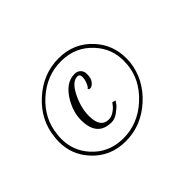

<svg xmlns="http://www.w3.org/2000/svg" viewBox="-97 -598 812 812"><g transform="rotate(-45 309.0 -192.0)"><path d="M228 -153.6Q228 -83.2 277.6 -83.2Q292.8 -83.2 308.4 -93.6Q324 -104 331.2 -114.4L339.2 -124.8L354.4 -120Q350.4 -113.6 343.6 -104.8Q336.8 -96 316.8 -81.2Q296.8 -66.4 277.6 -66.4Q192 -66.4 192 -164.8Q192 -211.2 219.2 -258.4Q256.8 -322.4 310.4 -322.4Q326.4 -322.4 336.4 -313.2Q346.4 -304 347.6 -290.4Q348.8 -276.8 345.6 -263.6Q342.4 -250.4 332.8 -241.2Q323.2 -232 316 -232Q306.4 -232 304.8 -238.4Q309.6 -238.4 317.6 -255.6Q325.6 -272.8 325.6 -289.6Q325.6 -306.4 311.2 -306.4Q280 -306.4 254 -254.4Q228 -202.4 228 -153.6ZM76.8 -167.2Q76.8 -96.8 123.2 -44.8Q178.4 16.8 264.8 16.8Q351.2 16.8 419.2 -44.8Q497.6 -115.2 497.6 -215.2Q497.6 -287.2 449.6 -339.2Q394.4 -400.8 308 -400.8Q221.6 -400.8 154 -339.6Q86.4 -278.4 78.4 -192Q76.8 -179.2 76.8 -167.2ZM461.6 -350.4Q512.8 -293.6 512.8 -215.2Q512.8 -204 512 -192Q501.6 -99.2 428.8 -33.2Q356 32.8 263.2 32.8Q170.4 32.8 111.2 -33.6Q60.8 -89.6 60.8 -164.8Q60.8 -178.4 62.4 -192Q71.2 -284.8 144 -350.8Q216.8 -416.8 309.6 -416.8Q402.4 -416.8 461.6 -350.4Z"/></g></svg>

Font: Rouge Script
Style: Regular
Weight: 400
Designer: Sabrina Mariela Lopez
Foundry: Typesenses
Version: Version 1.003